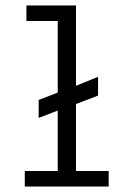

<svg xmlns="http://www.w3.org/2000/svg" viewBox="-20 -685 490 705"><path d="M71 0V-57H192V-279L122 -252V-318L192 -345V-608H77V-665H259V-370L340 -403V-334L259 -303V-57H379V0Z"/></svg>

Font: Inconsolata SemiCondensed
Style: Regular
Weight: 400
Width: 4
Monospace: yes
Designer: Raph Levien, Cyreal, Brenton Simpson
Foundry: Raph Levien, Cyreal, Google
Version: Version 3.000; ttfautohint (v1.8.2.53-6de2)